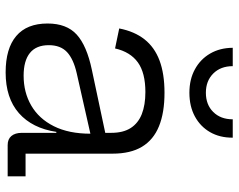

<svg xmlns="http://www.w3.org/2000/svg" viewBox="-100 -718 825 664"><g transform="rotate(90 312.0 -385.5)"><path d="M481.2 0Q460.7 0 449.8 -12.9Q438.9 -25.9 438.9 -49.4V-209.6L445.5 -226.1L441.9 -286.7L438.9 -318.1V-358.5Q438.9 -399.4 422.3 -425.4Q405.6 -451.4 374.1 -463.9Q342.5 -476.3 297.9 -476.3Q231.5 -476.3 195.3 -450.3Q159.1 -424.2 147 -371.4L77.9 -385.8Q88.1 -438.4 115.5 -473.2Q142.9 -508 188.7 -525.2Q234.5 -542.4 300.5 -542.4Q369.4 -542.4 416.2 -523.3Q463.1 -504.2 487 -464.6Q510.9 -424.9 510.9 -362.7V-61.9H589.4V0ZM229.9 7Q147.1 7 104 -29.7Q60.8 -66.3 60.8 -138Q60.8 -203.9 99 -238.7Q137.2 -273.6 221 -291.2L460.5 -342.1V-290.3L232.8 -238.8Q183.8 -227.7 159.7 -205.3Q135.7 -182.9 135.7 -142.3Q135.7 -98.7 162.6 -77Q189.5 -55.2 241.3 -55.2Q299.1 -55.2 344.5 -81.6Q390 -108 415.9 -159.6Q441.9 -211.2 441.9 -286.7L460.8 -168.3H435.6Q423 -84.9 370.8 -38.9Q318.5 7 229.9 7ZM455.6 -778.4Q455.9 -733.7 436.5 -700Q417.1 -666.3 382.1 -647.4Q347.1 -628.5 300.2 -628.5Q253.9 -628.5 219.1 -647.6Q184.2 -666.6 164.7 -700.3Q145.1 -734 144.8 -778.4H208.3Q208.3 -736.5 233.8 -711Q259.3 -685.5 300.2 -685.5Q341.6 -685.5 366.8 -711Q392.1 -736.5 392.1 -778.4Z"/></g></svg>

Font: Hepta Slab ExtraLight
Style: Regular
Weight: 200
Designer: Michael LaGattuta
Foundry: Michael LaGattuta
Version: Version 1.100